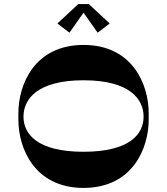

<svg xmlns="http://www.w3.org/2000/svg" viewBox="-20 -920 818 940"><path d="M389 -858 458 -760 517 -805 415 -900H363L261 -805L320 -760ZM389 -700C149 -700 70 -506 70 -366V-334C70 -194 149 0 389 0C629 0 708 -194 708 -334V-366C708 -506 629 -700 389 -700ZM389 -177C162 -177 95 -264 95 -349C95 -434 162 -527 389 -527C616 -527 683 -434 683 -349C683 -264 616 -177 389 -177Z"/></svg>

Font: Space Cowgirl Black
Style: Regular
Weight: 900
Designer: Valery Marier
Foundry: Valery Marier
Version: Version 1.000;hotconv 1.0.109;makeotfexe 2.5.65596